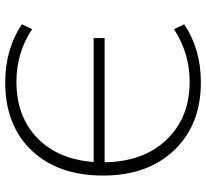

<svg xmlns="http://www.w3.org/2000/svg" viewBox="-47 -733 790 736"><g transform="rotate(-90 348.0 -365.0)"><path d="M94 -359Q96 -210 180.5 -121.5Q265 -33 403 -33Q512 -33 604 -93L623 -54Q528 10 400 10Q238 10 140.5 -92Q43 -194 43 -365Q43 -538 139.5 -639Q236 -740 400 -740Q528 -740 623 -676L604 -637Q514 -697 403 -697Q270 -697 187.5 -617.5Q105 -538 95 -401H570V-359Z"/></g></svg>

Font: M PLUS 1p Light
Style: Regular
Weight: 300
Version: Version 1.061